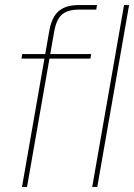

<svg xmlns="http://www.w3.org/2000/svg" viewBox="-20 -740 531 760"><path d="M67 0 176 -623Q182 -654 195 -675.5Q208 -697 231.5 -708.5Q255 -720 292 -720H364L361 -702H294Q249 -702 226.5 -683.5Q204 -665 195 -618L87 0ZM65 -508 68 -526H341L338 -508ZM345 0 471 -720H491L365 0Z"/></svg>

Font: DM Sans 9pt Thin
Style: Italic
Weight: 250
Italic angle: -10°
Version: Version 4.004;gftools[0.9.30]